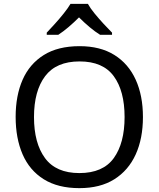

<svg xmlns="http://www.w3.org/2000/svg" viewBox="-20 -964 821 994"><path d="M720 -358Q720 -247 682.5 -164.5Q645 -82 572 -36Q499 10 391 10Q280 10 206.5 -36Q133 -82 97 -165Q61 -248 61 -359Q61 -469 97 -551Q133 -633 206.5 -679Q280 -725 392 -725Q499 -725 572 -679.5Q645 -634 682.5 -551.5Q720 -469 720 -358ZM156 -358Q156 -223 213 -145.5Q270 -68 391 -68Q513 -68 569 -145.5Q625 -223 625 -358Q625 -493 569 -569.5Q513 -646 392 -646Q271 -646 213.5 -569.5Q156 -493 156 -358ZM435 -944Q447 -922 469.5 -894.5Q492 -867 516.5 -840.5Q541 -814 560 -795V-784H498Q472 -800 444 -823.5Q416 -847 389 -874Q362 -847 335 -824Q308 -801 282 -784H222V-795Q241 -815 264.5 -841Q288 -867 310 -894.5Q332 -922 345 -944Z"/></svg>

Font: Noto Sans Osmanya
Style: Regular
Weight: 400
Designer: Monotype Design Team
Foundry: Monotype Imaging Inc.
Version: Version 2.001; ttfautohint (v1.8.4.7-5d5b)